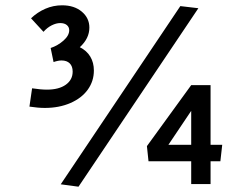

<svg xmlns="http://www.w3.org/2000/svg" viewBox="-20 -694 948 724"><path d="M91 -292 101 -361Q134 -356 157 -356Q202 -356 228 -374.5Q254 -393 254 -424Q254 -444 243 -455Q232 -466 212 -466Q199 -466 182 -460L171 -513Q198 -522 219.5 -541Q241 -560 241 -580Q241 -592 232 -599.5Q223 -607 207 -607Q192 -607 175 -598.5Q158 -590 144 -574L97 -625Q121 -648 151 -661Q181 -674 214 -674Q260 -674 288.5 -650Q317 -626 317 -590Q317 -549 281 -516Q307 -503 320.5 -480.5Q334 -458 334 -428Q334 -388 311 -356Q288 -324 245.5 -305.5Q203 -287 149 -287Q124 -287 91 -292ZM209 1 660 -671 728 -663 276 10ZM701 -86H540L534 -143L701 -373H774V-148H818L811 -86H774V0H701ZM701 -148V-276L615 -148Z"/></svg>

Font: Secular One
Style: Regular
Weight: 400
Designer: Michal Sahar
Foundry: Hagilda
Version: Version 1.000